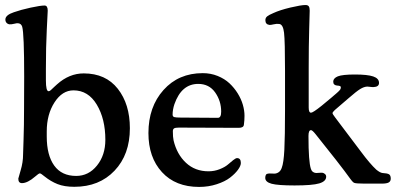

<svg xmlns="http://www.w3.org/2000/svg" viewBox="-20 -734 1592 768"><path d="M76.2 -302.7 76.7 -428.7Q76.7 -599.1 68.8 -627Q64.9 -640.1 51.8 -641.1Q47.4 -641.6 36.6 -638.9Q25.9 -636.2 18.1 -636.7Q10.7 -637.7 6.1 -642.8Q1.5 -647.9 1.5 -655.8Q1.5 -673.8 35.6 -685.1Q63 -694.8 102.3 -703.4Q141.6 -711.9 158.2 -711.9Q170.9 -711.9 170.9 -691.4Q170.9 -686.5 167.2 -616.9Q163.6 -547.4 163.6 -458V-412.6Q163.6 -369.1 174.3 -369.1Q176.3 -369.1 178.5 -370.1Q180.7 -371.1 183.6 -373.8Q186.5 -376.5 189.5 -379.4Q192.4 -382.3 197.8 -387.2Q203.1 -392.1 208 -396.5Q256.8 -440.4 314.9 -440.4Q402.8 -440.4 451.2 -378.9Q499.5 -317.4 499.5 -221.2Q499.5 -115.7 438.2 -51.3Q377 13.2 277.3 13.2Q237.3 13.2 210.2 2.4Q183.1 -8.3 158.2 -28.3Q143.6 -40.5 139.6 -40.5Q134.8 -40.5 120.6 -27.8Q90.3 -1.5 67.9 -1.5Q53.2 -1.5 53.2 -19.5Q53.2 -21.5 62.7 -53Q72.3 -84.5 72.3 -116.2Q72.3 -118.7 74.2 -175Q76.2 -231.4 76.2 -302.7ZM284.7 -30.3Q334.5 -30.3 367.9 -71.8Q401.4 -113.3 401.4 -174.8Q401.4 -258.3 367.2 -315.4Q333 -372.6 273.9 -372.6Q229 -372.6 198 -324.5Q167 -276.4 167 -208.5V-188Q167 -113.3 196.8 -71.8Q226.6 -30.3 284.7 -30.3Z M791 -441.4Q822.8 -441.4 850.6 -430.2Q878.4 -418.9 897.7 -400.9Q917 -382.8 930.9 -360.4Q944.8 -337.9 951.4 -314.9Q958 -292 958 -271Q958 -252.4 955.6 -235.4Q954.6 -222.7 935.1 -222.7L695.3 -223.6Q681.6 -223.6 676.5 -220.5Q671.4 -217.3 671.4 -209Q671.4 -185.5 674.3 -172.4Q687.5 -116.7 723.9 -82.8Q760.3 -48.8 814 -48.8Q837.4 -48.8 858.4 -57.1Q879.4 -65.4 890.9 -75.2Q902.3 -85 912.6 -93.3Q922.9 -101.6 928.2 -101.6Q943.4 -101.6 943.4 -82Q943.4 -70.8 931.9 -54.9Q920.4 -39.1 900.1 -23.4Q879.9 -7.8 846.9 2.9Q814 13.7 776.4 13.7Q682.1 13.7 627.9 -45.4Q573.7 -104.5 573.7 -201.7Q573.7 -306.6 634 -374Q694.3 -441.4 791 -441.4ZM851.6 -262.7Q864.7 -262.7 864.7 -287.6Q864.7 -330.1 840.6 -364.3Q816.4 -398.4 772.9 -398.4Q706.1 -398.4 677.7 -317.4Q670.4 -295.4 670.4 -275.4Q670.4 -267.6 677.2 -265.6Q684.1 -263.7 702.1 -263.7Z M1120.1 -295.4V-450.7Q1120.1 -569.3 1116.2 -603Q1112.3 -636.7 1096.7 -638.2Q1086.9 -639.6 1074.7 -636.7Q1062.5 -633.8 1058.1 -634.3Q1041.5 -636.2 1041.5 -653.3Q1041.5 -662.6 1048.6 -668.5Q1055.7 -674.3 1074.2 -682.1Q1099.6 -693.8 1141.8 -703.9Q1184.1 -713.9 1201.7 -713.9Q1211.4 -713.9 1215.1 -708.7Q1218.8 -703.6 1218.8 -691.4Q1218.8 -687 1216.8 -619.1Q1214.8 -551.3 1214.8 -462.4V-303.7Q1214.8 -283.2 1224.1 -283.2Q1231.9 -283.2 1266.6 -311L1306.6 -344.2Q1311 -348.1 1315.9 -352.3Q1320.8 -356.4 1323.7 -358.9Q1326.7 -361.3 1329.8 -364.3Q1333 -367.2 1334.5 -368.7Q1335.9 -370.1 1337.9 -372.3Q1339.8 -374.5 1340.6 -375.5Q1341.3 -376.5 1342 -378.2Q1342.8 -379.9 1343 -381.3Q1343.3 -382.8 1343.3 -384.8Q1343.3 -389.6 1336.9 -390.6Q1335.9 -391.1 1333.3 -391.4Q1330.6 -391.6 1329.1 -391.6Q1313 -393.1 1313 -406.7Q1313 -421.4 1331.5 -428.7Q1350.1 -436 1399.9 -436Q1449.7 -436 1472.9 -428.2Q1496.1 -420.4 1496.1 -402.3Q1496.1 -386.7 1474.6 -385.7Q1470.2 -385.3 1461.4 -386.5Q1452.6 -387.7 1449.2 -387.7Q1436 -387.2 1420.9 -377.9Q1405.8 -368.7 1375 -341.8L1319.3 -293.9Q1310.1 -285.2 1310.1 -281.5Q1310.1 -277.8 1320.3 -264.6L1423.8 -127.4Q1460 -78.6 1485.4 -55.2Q1500.5 -43 1509.8 -42Q1528.8 -41 1535.9 -36.9Q1543 -32.7 1543 -19.5Q1543 -8.8 1534.9 -4.2Q1526.9 0.5 1506.8 0.5H1438Q1402.8 0.5 1396 -2.9Q1394 -3.9 1392.6 -5.4Q1389.2 -7.8 1381.6 -18.1Q1374 -28.3 1357.7 -50.5Q1341.3 -72.8 1323.7 -94.7L1242.7 -196.8Q1229.5 -213.4 1224.1 -213.4Q1213.9 -213.4 1213.9 -190.4Q1213.9 -86.9 1223.6 -58.6Q1228 -43.5 1244.1 -42Q1250 -42 1257.6 -42.7Q1265.1 -43.5 1269.5 -43Q1275.4 -42 1280 -37.8Q1284.7 -33.7 1284.7 -27.3Q1284.7 -8.8 1257.3 -0.5Q1230 7.8 1158.2 7.8Q1091.8 7.8 1066.4 1Q1041 -5.9 1041 -22.5Q1041 -39.1 1052.7 -39.6Q1057.1 -40.5 1066.7 -39.8Q1076.2 -39.1 1080.1 -39.6Q1100.1 -42.5 1106.9 -62.5Q1114.7 -82 1117.4 -135Q1120.1 -188 1120.1 -295.4Z"/></svg>

Font: Cooper* Medium
Style: Regular
Weight: 500
Designer: Owen Earl
Foundry: indestructible type*
Version: Version 0.001